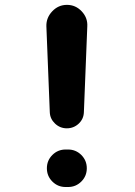

<svg xmlns="http://www.w3.org/2000/svg" viewBox="-20 -750 540 770"><path d="M252.9 -150.4Q284.2 -150.4 306.2 -128.4Q328.1 -106.4 328.1 -75.2Q328.1 -43.9 306.2 -22Q284.2 0 252.9 0H243.2Q211.9 0 189.9 -22Q168 -43.9 168 -75.2Q168 -106.4 189.9 -128.4Q211.9 -150.4 243.2 -150.4ZM330.1 -644.5 316.4 -299.8Q315.4 -272.5 295.4 -253.9Q275.4 -235.4 248 -235.4Q220.7 -235.4 200.7 -254.4Q180.7 -273.4 179.7 -299.8L166 -644.5Q165 -678.7 189.5 -704.6Q213.9 -730.5 248.5 -730.5Q283.2 -730.5 307.6 -704.6Q332 -678.7 330.1 -644.5Z"/></svg>

Font: Rounded-X Mgen+ 1m bold
Style: Bold
Weight: 700
Designer: [Source Han Sans]
Ryoko NISHIZUKA  (kana & ideographs); Paul D. Hunt (Latin, Greek & Cyrillic); Wenlong ZHANG  (bopomofo
Version: Version 1.059.20150602